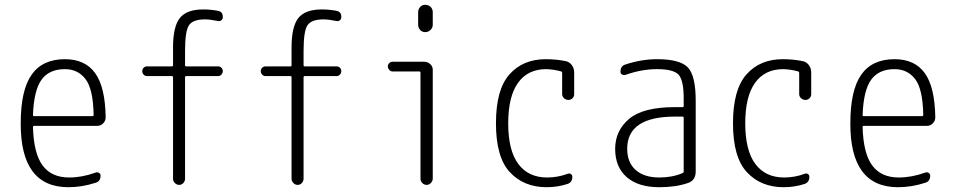

<svg xmlns="http://www.w3.org/2000/svg" viewBox="-20 -780 4040 810"><path d="M253.9 -488.3Q187.5 -488.3 155.3 -443.8Q123 -399.4 119.1 -294.9Q119.1 -290 124 -290H370.1Q375 -290 375 -295.9Q373 -404.3 340.8 -446.3Q308.6 -488.3 253.9 -488.3ZM268.6 9.8Q66.4 9.8 67.4 -259.8Q67.4 -399.4 113.3 -464.8Q159.2 -530.3 253.9 -530.3Q338.9 -530.3 381.3 -471.7Q423.8 -413.1 425.8 -285.2Q425.8 -270.5 415.5 -259.8Q405.3 -249 389.6 -249H124Q119.1 -249 119.1 -244.1Q122.1 -132.8 159.7 -82Q197.3 -31.2 271.5 -31.2Q326.2 -31.2 382.8 -51.8Q390.6 -54.7 397.5 -50.8Q404.3 -46.9 404.3 -39.1Q404.3 -14.6 382.8 -8.8Q325.2 9.8 268.6 9.8Z M599.6 -459Q591.8 -459 585.9 -465.3Q580.1 -471.7 580.1 -480Q580.1 -488.3 585.9 -494.1Q591.8 -500 599.6 -500H705.1Q710 -500 710 -504.9V-580.1Q710 -668 738.8 -704.1Q767.6 -740.2 837.9 -740.2Q868.2 -740.2 899.4 -734.4Q920.9 -730.5 919.9 -707Q919.9 -699.2 913.6 -694.3Q907.2 -689.5 899.4 -691.4Q866.2 -698.2 844.7 -698.2Q794.9 -698.2 777.8 -674.3Q760.7 -650.4 760.7 -565.4V-504.9Q760.7 -500 765.6 -500H900.4Q908.2 -500 914.1 -494.1Q919.9 -488.3 919.9 -480Q919.9 -471.7 914.1 -465.3Q908.2 -459 900.4 -459H765.6Q760.7 -459 760.7 -454.1V-26.4Q760.7 -15.6 753.4 -7.8Q746.1 0 735.8 0Q725.6 0 717.8 -7.8Q710 -15.6 710 -26.4V-454.1Q710 -459 705.1 -459Z M1099.6 -459Q1091.8 -459 1085.9 -465.3Q1080.1 -471.7 1080.1 -480Q1080.1 -488.3 1085.9 -494.1Q1091.8 -500 1099.6 -500H1205.1Q1210 -500 1210 -504.9V-580.1Q1210 -668 1238.8 -704.1Q1267.6 -740.2 1337.9 -740.2Q1368.2 -740.2 1399.4 -734.4Q1420.9 -730.5 1419.9 -707Q1419.9 -699.2 1413.6 -694.3Q1407.2 -689.5 1399.4 -691.4Q1366.2 -698.2 1344.7 -698.2Q1294.9 -698.2 1277.8 -674.3Q1260.7 -650.4 1260.7 -565.4V-504.9Q1260.7 -500 1265.6 -500H1400.4Q1408.2 -500 1414.1 -494.1Q1419.9 -488.3 1419.9 -480Q1419.9 -471.7 1414.1 -465.3Q1408.2 -459 1400.4 -459H1265.6Q1260.7 -459 1260.7 -454.1V-26.4Q1260.7 -15.6 1253.4 -7.8Q1246.1 0 1235.8 0Q1225.6 0 1217.8 -7.8Q1210 -15.6 1210 -26.4V-454.1Q1210 -459 1205.1 -459Z M1635.7 -478.5Q1627.9 -478.5 1622.1 -485.4Q1616.2 -492.2 1616.2 -500Q1616.2 -507.8 1622.1 -513.7Q1627.9 -519.5 1635.7 -519.5H1769.5Q1784.2 -519.5 1794.9 -509.8Q1805.7 -500 1805.7 -485.4V-26.4Q1805.7 -16.6 1797.9 -8.3Q1790 0 1779.8 0Q1769.5 0 1761.7 -7.8Q1753.9 -15.6 1753.9 -26.4V-473.6Q1753.9 -478.5 1749 -478.5ZM1744.1 -728.5Q1744.1 -741.2 1752.4 -750.5Q1760.7 -759.8 1773.9 -759.8Q1787.1 -759.8 1796.4 -751Q1805.7 -742.2 1805.7 -728.5V-675.8Q1805.7 -663.1 1796.4 -653.8Q1787.1 -644.5 1773.9 -644.5Q1760.7 -644.5 1752.4 -653.8Q1744.1 -663.1 1744.1 -675.8Z M2286.1 9.8Q2190.4 9.8 2131.3 -53.2Q2072.3 -116.2 2072.3 -259.8Q2072.3 -402.3 2129.4 -466.3Q2186.5 -530.3 2282.2 -530.3Q2328.1 -530.3 2369.1 -521.5Q2383.8 -517.6 2393.1 -504.4Q2402.3 -491.2 2402.3 -474.6V-382.8Q2402.3 -372.1 2395 -365.2Q2387.7 -358.4 2377.9 -358.4Q2367.2 -358.4 2359.4 -365.7Q2351.6 -373 2351.6 -382.8V-472.7Q2351.6 -477.5 2347.7 -478.5Q2317.4 -487.3 2284.2 -488.3Q2207 -488.3 2165.5 -430.7Q2124 -373 2124 -259.8Q2124 -145.5 2166.5 -88.4Q2209 -31.2 2288.1 -31.2Q2333 -31.2 2375 -46.9Q2381.8 -49.8 2388.2 -45.9Q2394.5 -42 2394.5 -34.2Q2394.5 -10.7 2374 -3.9Q2332 9.8 2286.1 9.8Z M2828.1 -288.1Q2626 -288.1 2626 -152.3Q2626 -94.7 2661.6 -63Q2697.3 -31.2 2761.7 -31.2Q2816.4 -31.2 2859.4 -49.8Q2864.3 -51.8 2864.3 -56.6V-283.2Q2864.3 -288.1 2859.4 -288.1ZM2761.7 9.8Q2672.9 9.8 2624 -32.7Q2575.2 -75.2 2575.2 -151.9Q2575.2 -228.5 2633.8 -278.3Q2692.4 -328.1 2828.1 -328.1H2859.4Q2864.3 -328.1 2864.3 -332V-365.2Q2864.3 -441.4 2842.8 -464.8Q2821.3 -488.3 2752 -488.3Q2686.5 -488.3 2618.2 -463.9Q2610.4 -461.9 2604 -465.8Q2597.7 -469.7 2597.7 -477.5Q2597.7 -502 2618.2 -507.8Q2686.5 -530.3 2752 -530.3Q2848.6 -530.3 2881.8 -495.6Q2915 -460.9 2915 -355.5V-56.6Q2915 -18.6 2881.8 -7.8Q2831.1 9.8 2761.7 9.8Z M3286.1 9.8Q3190.4 9.8 3131.3 -53.2Q3072.3 -116.2 3072.3 -259.8Q3072.3 -402.3 3129.4 -466.3Q3186.5 -530.3 3282.2 -530.3Q3328.1 -530.3 3369.1 -521.5Q3383.8 -517.6 3393.1 -504.4Q3402.3 -491.2 3402.3 -474.6V-382.8Q3402.3 -372.1 3395 -365.2Q3387.7 -358.4 3377.9 -358.4Q3367.2 -358.4 3359.4 -365.7Q3351.6 -373 3351.6 -382.8V-472.7Q3351.6 -477.5 3347.7 -478.5Q3317.4 -487.3 3284.2 -488.3Q3207 -488.3 3165.5 -430.7Q3124 -373 3124 -259.8Q3124 -145.5 3166.5 -88.4Q3209 -31.2 3288.1 -31.2Q3333 -31.2 3375 -46.9Q3381.8 -49.8 3388.2 -45.9Q3394.5 -42 3394.5 -34.2Q3394.5 -10.7 3374 -3.9Q3332 9.8 3286.1 9.8Z M3753.9 -488.3Q3687.5 -488.3 3655.3 -443.8Q3623 -399.4 3619.1 -294.9Q3619.1 -290 3624 -290H3870.1Q3875 -290 3875 -295.9Q3873 -404.3 3840.8 -446.3Q3808.6 -488.3 3753.9 -488.3ZM3768.6 9.8Q3566.4 9.8 3567.4 -259.8Q3567.4 -399.4 3613.3 -464.8Q3659.2 -530.3 3753.9 -530.3Q3838.9 -530.3 3881.3 -471.7Q3923.8 -413.1 3925.8 -285.2Q3925.8 -270.5 3915.5 -259.8Q3905.3 -249 3889.6 -249H3624Q3619.1 -249 3619.1 -244.1Q3622.1 -132.8 3659.7 -82Q3697.3 -31.2 3771.5 -31.2Q3826.2 -31.2 3882.8 -51.8Q3890.6 -54.7 3897.5 -50.8Q3904.3 -46.9 3904.3 -39.1Q3904.3 -14.6 3882.8 -8.8Q3825.2 9.8 3768.6 9.8Z"/></svg>

Font: Rounded-L Mgen+ 1mn light
Style: Regular
Weight: 200
Designer: [Source Han Sans]
Ryoko NISHIZUKA  (kana & ideographs); Paul D. Hunt (Latin, Greek & Cyrillic); Wenlong ZHANG  (bopomofo
Version: Version 1.059.20150602